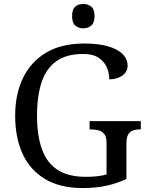

<svg xmlns="http://www.w3.org/2000/svg" viewBox="-20 -945 754 975"><path d="M401 10Q285 10 208.5 -36Q132 -82 94.5 -164.5Q57 -247 57 -358Q57 -466 96.5 -548.5Q136 -631 214 -677.5Q292 -724 407 -724Q481 -724 530 -709.5Q579 -695 603.5 -669.5Q628 -644 628 -612Q628 -580 601 -561Q574 -542 535 -542Q535 -573 522.5 -602.5Q510 -632 481 -651.5Q452 -671 403 -671Q318 -671 266.5 -634.5Q215 -598 191.5 -528Q168 -458 168 -358Q168 -258 192.5 -188.5Q217 -119 271.5 -83Q326 -47 417 -47Q446 -47 473 -50Q500 -53 521 -59V-220Q521 -250 509.5 -264.5Q498 -279 479.5 -283.5Q461 -288 439 -288H435V-330H695V-288H691Q672 -288 656.5 -283Q641 -278 631.5 -263Q622 -248 622 -216V-36Q572 -13 519 -1.5Q466 10 401 10ZM403 -801Q379 -801 362.5 -815Q346 -829 346 -863Q346 -898 362.5 -911.5Q379 -925 403 -925Q426 -925 443 -911.5Q460 -898 460 -863Q460 -829 443 -815Q426 -801 403 -801Z"/></svg>

Font: Noto Serif Khmer
Style: Regular
Weight: 400
Designer: Danh Hong and the Monotype Design Team
Foundry: Monotype Imaging Inc.
Version: Version 2.003